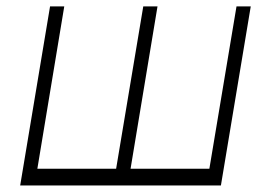

<svg xmlns="http://www.w3.org/2000/svg" viewBox="-20 -565 828 585"><path d="M132.5 -545.5H175.8L93.8 -50.8H333.8L416.5 -545.5H459.9L377.8 -50.8H617.9L700.6 -545.5H744L653.1 0H41.5Z"/></svg>

Font: Inter UI Extra Light
Style: Italic
Weight: 200
Italic angle: -9.39999°
Designer: Rasmus Andersson
Foundry: rsms
Version: 3.2;8d6f07862